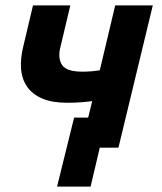

<svg xmlns="http://www.w3.org/2000/svg" viewBox="-20 -546 600 710"><path d="M191 144 254 -111H306L321 -172Q305 -170 289 -168.5Q273 -167 258.5 -166.5Q244 -166 229 -166Q173 -166 136.5 -181.5Q100 -197 80.5 -225Q61 -253 58 -291Q55 -329 66 -374L102 -526H240L202 -366Q194 -329 210 -305Q226 -281 286 -281Q304 -281 320.5 -282.5Q337 -284 349 -286L406 -526H545L418 0H349L315 144Z"/></svg>

Font: Ubuntu Sans Mono
Style: Bold Italic
Weight: 700
Italic angle: -13.5°
Monospace: yes
Designer: Dalton Maag Ltd
Foundry: Dalton Maag Ltd
Version: Version 1.006